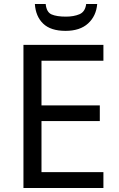

<svg xmlns="http://www.w3.org/2000/svg" viewBox="-20 -938 596 958"><path d="M496 0H97V-714H496V-635H187V-412H478V-334H187V-79H496ZM465 -918Q460 -858 419.5 -821Q379 -784 307 -784Q233 -784 195.5 -820Q158 -856 154 -918H208Q212 -877 237.5 -866Q263 -855 309 -855Q348 -855 376.5 -867Q405 -879 410 -918Z"/></svg>

Font: Noto Sans
Style: Regular
Weight: 400
Designer: Monotype Design Team
Foundry: Monotype Imaging Inc.
Version: Version 1.902